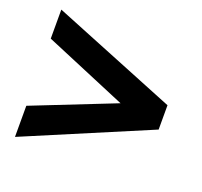

<svg xmlns="http://www.w3.org/2000/svg" viewBox="-100 -778 811 771"><g transform="rotate(20 305.5 -392.0)"><path d="M37 -120 569 -345V-449L37 -664V-540L389 -392L37 -253Z"/></g></svg>

Font: Rabbid Highway Sign IV
Style: Obl
Weight: 400
Foundry: Cannot Into Space Fonts
Version: Version 0.277